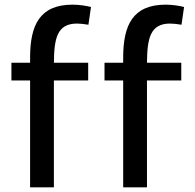

<svg xmlns="http://www.w3.org/2000/svg" viewBox="-20 -799 837 823"><path d="M428 -454V-530H508V-552C508 -691 549 -779 690 -779C719 -779 750 -774 769 -769L758 -693C739 -696 723 -698 709 -698C623 -698 611 -633 610 -530H757V-454H610V4H508V-454ZM29 -454V-530H109V-552C109 -691 150 -779 291 -779C320 -779 351 -774 370 -769L359 -693C340 -696 324 -698 310 -698C224 -698 212 -633 211 -530H358V-454H211V4H109V-454Z"/></svg>

Font: Repo Medium
Style: Regular
Weight: 500
Designer: Stefan Peev
Foundry: Context Ltd
Version: Version 1.502